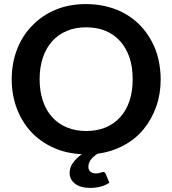

<svg xmlns="http://www.w3.org/2000/svg" viewBox="-20 -751 847 944"><path d="M174.8 -361.3Q174.8 -302.7 190.9 -254.9Q207.5 -206.5 236.8 -174.8Q265.6 -142.6 309.1 -124.5Q350.6 -106.9 403.8 -106.9Q457 -106.9 499.5 -124.5Q542 -142.6 570.8 -174.8Q600.6 -207.5 616.7 -254.9Q632.3 -301.3 632.3 -361.3Q632.3 -421.9 616.7 -468.3Q601.1 -514.2 570.8 -548.3Q541.5 -581.5 499.5 -599.1Q457 -616.7 403.8 -616.7Q350.6 -616.7 309.1 -599.1Q266.1 -581.5 236.8 -548.3Q207 -515.6 190.9 -468.3Q174.8 -420.9 174.8 -361.3ZM499 102.5 517.6 147.5Q499 160.2 477.1 166Q451.2 172.9 424.3 172.9Q375.5 172.9 349.1 152.3Q322.3 131.3 322.3 99.6Q322.3 73.7 337.9 50.8Q354.5 26.9 382.3 7.3Q304.7 3.4 241.7 -25.4Q175.8 -55.7 132.3 -103.5Q87.4 -151.9 62.5 -218.3Q37.6 -284.2 37.6 -361.3Q37.6 -440.4 64 -508.8Q90.3 -576.7 139.2 -626Q188 -676.3 254.4 -703.6Q320.8 -731 403.8 -731Q457.5 -731 507.3 -718.3Q557.1 -705.6 596.7 -682.6Q637.2 -659.2 669.4 -626Q701.2 -592.8 724.1 -551.3Q746.6 -510.7 758.3 -462.4Q770 -410.6 770 -361.3Q770 -289.1 748 -226.6Q726.6 -165.5 686 -115.7Q646.5 -67.4 588.4 -36.1Q530.8 -4.9 460.9 4.4Q443.4 14.2 429.2 30.8Q414.6 48.3 414.6 68.4Q414.6 84.5 423.8 92.3Q434.1 101.6 450.7 101.6Q460 101.6 465.8 100.1Q471.7 99.1 475.6 97.7Q479.5 96.7 481.9 95.2Q484.9 94.2 486.8 94.2Q495.1 94.2 499 102.5Z"/></svg>

Font: Lato-SemiBold
Style: Bold
Weight: 500
Designer: Lukasz Dziedzic with Adam Twardoch and Botio Nikoltchev
Foundry: tyPoland Lukasz Dziedzic
Version: ""